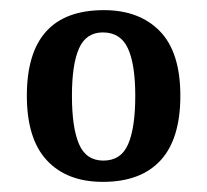

<svg xmlns="http://www.w3.org/2000/svg" viewBox="-20 -739 408 379"><path d="M183 -380Q112 -380 72.5 -422.5Q33 -465 33 -550Q33 -719 185 -719Q255 -719 295.5 -677.5Q336 -636 336 -550Q336 -465 297 -422.5Q258 -380 183 -380ZM184 -422Q219 -422 233 -454.5Q247 -487 247 -550Q247 -612 232.5 -643.5Q218 -675 183 -675Q150 -675 136 -643.5Q122 -612 122 -550Q122 -487 136 -454.5Q150 -422 184 -422Z"/></svg>

Font: Noto Serif Thai Condensed SemiBold
Style: Regular
Weight: 600
Width: 3
Designer: Monotype Design Team
Foundry: Monotype Imaging Inc.
Version: Version 2.002; ttfautohint (v1.8.4.7-5d5b)